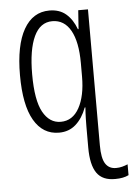

<svg xmlns="http://www.w3.org/2000/svg" viewBox="-55 -584 602 865"><g transform="rotate(-5 246.0 -151.0)"><path d="M201 -542Q247 -542 276.5 -516.5Q306 -491 322 -447H325L331 -532H375V83Q375 141 391 166Q407 191 439 191Q454 191 467 187.5Q480 184 492 179V228Q468 240 432 240Q374 241 348 204Q322 167 322 89V-6Q322 -20 322.5 -43.5Q323 -67 325 -93H322Q304 -45 273 -17.5Q242 10 197 10Q124 10 84 -59Q44 -128 44 -263Q44 -398 85 -470Q126 -542 201 -542ZM210 -493Q155 -493 127 -433Q99 -373 99 -262Q99 -145 128.5 -91.5Q158 -38 209 -38Q263 -38 292.5 -91.5Q322 -145 322 -233V-294Q322 -390 293 -441.5Q264 -493 210 -493Z"/></g></svg>

Font: Noto Sans ExtraCondensed Light
Style: Regular
Weight: 300
Width: 2
Designer: Monotype Design Team
Foundry: Monotype Imaging Inc.
Version: Version 2.013; ttfautohint (v1.8.4.7-5d5b)